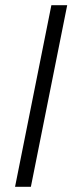

<svg xmlns="http://www.w3.org/2000/svg" viewBox="-20 -720 279 740"><path d="M178 -700H239L99 0H38Z"/></svg>

Font: Albert Sans Light
Style: Italic
Weight: 300
Italic angle: -11.25°
Designer: Andreas Rasmussen
Foundry: a.Foundry
Version: Version 1.025